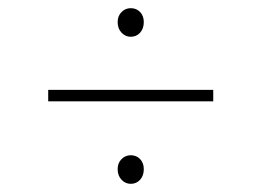

<svg xmlns="http://www.w3.org/2000/svg" viewBox="-20 -564 640 470"><path d="M300 -474Q287 -474 277.5 -484Q268 -494 268 -510Q268 -525 277.5 -534.5Q287 -544 300 -544Q314 -544 323 -534.5Q332 -525 332 -510Q332 -494 323 -484Q314 -474 300 -474ZM300 -114Q287 -114 277.5 -124Q268 -134 268 -150Q268 -165 277.5 -174.5Q287 -184 300 -184Q314 -184 323 -174.5Q332 -165 332 -150Q332 -134 323 -124Q314 -114 300 -114ZM98 -316V-344H502V-316Z"/></svg>

Font: Source Code Pro ExtraLight ExtraLight
Style: Regular
Weight: 250
Monospace: yes
Version: Version 1.018;hotconv 1.0.116;makeotfexe 2.5.65601